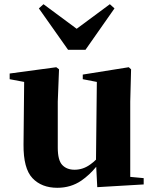

<svg xmlns="http://www.w3.org/2000/svg" viewBox="-20 -877 731 914"><path d="M253 17Q178 17 134.5 -29Q91 -75 92 -189L95 -487L26 -500V-527L248 -557L261 -547L255 -393V-174Q255 -114 276.5 -91.5Q298 -69 335 -69Q376 -69 411 -95Q425 -105 437 -117L441 -487L374 -500V-522L593 -557L604 -547L600 -393V-35L664 -29V1L443 14L438 -83Q406 -44 367 -17Q317 17 253 17ZM187 -857 345 -740 503 -857 525 -837 387 -640H304L165 -837Z"/></svg>

Font: Early Summer Mincho Heavy
Style: Regular
Weight: 900
Designer: GuiWonder
Version: Version 1.002